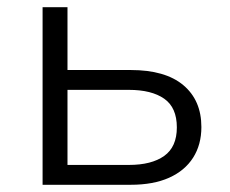

<svg xmlns="http://www.w3.org/2000/svg" viewBox="-20 -512 636 532"><path d="M98 0V-492H167V-318H342Q438 -318 488 -276Q538 -234 538 -160Q538 -111 515 -75Q492 -39 448.5 -19.5Q405 0 342 0ZM167 -55H337Q400 -55 435 -80Q470 -105 470 -159Q470 -214 435 -238.5Q400 -263 337 -263H167Z"/></svg>

Font: Nunito Sans 8pt Light
Style: Regular
Weight: 300
Version: Version 3.101;gftools[0.9.27]